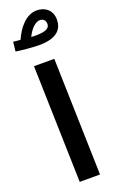

<svg xmlns="http://www.w3.org/2000/svg" viewBox="-177 -971 616 1013"><g transform="rotate(-20 130.5 -464.0)"><path d="M129 -751C233 -751 262 -797 262 -846C262 -900 223 -928 178 -928C113 -928 68 -864 45 -811C29 -812 14 -814 5 -815L-1 -762C22 -758 90 -751 129 -751ZM176 -874C192 -874 207 -864 207 -842C207 -822 193 -805 129 -805C121 -805 112 -805 103 -806C124 -849 152 -874 176 -874ZM82 0H196L178 -656H64Z"/></g></svg>

Font: Noto Sans Arabic UI XCn SmBd
Style: Regular
Weight: 600
Width: 2
Designer: Monotype Design Team, Nadine Chahine and Nizar Qandah
Foundry: Monotype Imaging Inc.
Version: Version 2.010